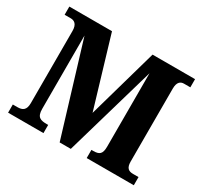

<svg xmlns="http://www.w3.org/2000/svg" viewBox="-146 -916 1184 1119"><g transform="rotate(30 446.0 -357.0)"><path d="M23 0H261V-55H253C209 -55 184 -62 184 -119V-612L370 0H445L622 -611V-117C622 -67 605 -55 565 -55H552V0H869V-55H832C801 -55 784 -68 784 -111V-602C784 -646 804 -659 826 -659H869V-714H583L450 -245L310 -714H23V-659H64C88 -659 110 -646 110 -600V-114C110 -67 88 -55 54 -55H23Z"/></g></svg>

Font: Noto Serif Armenian SemiCondensed
Style: Bold
Weight: 700
Width: 4
Designer: Monotype Design Team
Foundry: Monotype Imaging Inc.
Version: Version 2.008